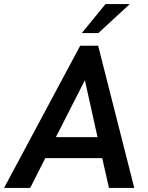

<svg xmlns="http://www.w3.org/2000/svg" viewBox="-44 -921 725 941"><path d="M349 -697H437L614 0H490L457 -146H178L104 0H-24ZM434 -249 372 -528 230 -249ZM473 -901H592L438 -759H357Z"/></svg>

Font: Hanken Grotesk SemiBold
Style: Italic
Weight: 600
Italic angle: -8°
Designer: Alfredo Marco Pradil
Foundry: Hanken Design Co.
Version: Version 3.014